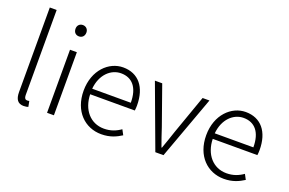

<svg xmlns="http://www.w3.org/2000/svg" viewBox="-101 -1155 2300 1528"><g transform="rotate(20 1049.5 -391.0)"><path d="M171 13C190 13 200 10 210 7L201 -40C190 -38 186 -38 182 -38C168 -38 158 -49 158 -73V-795H100V-79C100 -17 123 13 171 13Z M366 0H424V-534H366ZM396 -658C422 -658 442 -676 442 -707C442 -735 422 -754 396 -754C369 -754 350 -735 350 -707C350 -676 369 -658 396 -658Z M828 13C904 13 954 -12 997 -39L974 -82C934 -54 890 -36 833 -36C718 -36 641 -127 638 -256H1016C1018 -270 1019 -285 1019 -299C1019 -455 942 -547 813 -547C693 -547 579 -440 579 -266C579 -91 690 13 828 13ZM638 -303C649 -425 727 -497 813 -497C907 -497 965 -432 965 -303Z M1283 0H1352L1547 -534H1489L1373 -206C1356 -154 1337 -100 1320 -52H1316C1298 -100 1280 -154 1263 -206L1147 -534H1085Z M1866 13C1942 13 1992 -12 2035 -39L2012 -82C1972 -54 1928 -36 1871 -36C1756 -36 1679 -127 1676 -256H2054C2056 -270 2057 -285 2057 -299C2057 -455 1980 -547 1851 -547C1731 -547 1617 -440 1617 -266C1617 -91 1728 13 1866 13ZM1676 -303C1687 -425 1765 -497 1851 -497C1945 -497 2003 -432 2003 -303Z"/></g></svg>

Font: Noto Sans TC Light
Style: Regular
Weight: 300
Designer: Ryoko NISHIZUKA 西塚涼子 (kana, bopomofo & ideographs); Paul D. Hunt (Latin, Greek & Cyrillic); Sandoll Communications 산돌커뮤니
Foundry: Adobe
Version: Version 2.004;hotconv 1.0.118;makeotfexe 2.5.65603